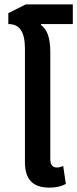

<svg xmlns="http://www.w3.org/2000/svg" viewBox="-20 -848 353 878"><path d="M206 10C234 10 260 5 281 -7L269 -89C261 -85 249 -82 241 -82C220 -82 210 -94 210 -122V-609C210 -674 196 -714 167 -734L168 -738H313V-828H98L18 -788V-738C67 -738 94 -706 94 -626V-107C94 -22 135 10 206 10Z"/></svg>

Font: Noto Sans Thai Cond SemBd
Style: Regular
Weight: 600
Width: 3
Designer: Monotype Design Team
Foundry: Monotype Imaging Inc.
Version: Version 2.002